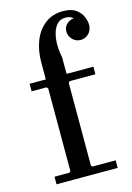

<svg xmlns="http://www.w3.org/2000/svg" viewBox="-114 -799 591 858"><g transform="rotate(-15 181.5 -370.0)"><path d="M113 -462V-544Q113 -597 130 -641.5Q147 -686 181.5 -713Q216 -740 266 -740Q304 -740 325 -724.5Q346 -709 354.5 -688.5Q363 -668 363 -652Q363 -627 347.5 -611Q332 -595 310 -595Q288 -595 272.5 -610.5Q257 -626 257 -648Q257 -670 273 -683.5Q289 -697 310 -697Q323 -697 332.5 -691Q342 -685 347.5 -674.5Q353 -664 353 -652H323Q323 -663 318 -676.5Q313 -690 301 -699.5Q289 -709 268 -709Q244 -709 229.5 -693Q215 -677 208.5 -652Q202 -627 202.5 -598Q203 -569 209 -542V-462ZM113 0V-423L107 -430H214L208 -423V0ZM38 -430V-465H333V-430ZM38 -35H107L113 -41H208L214 -35H321V0H38Z"/></g></svg>

Font: Brygada 1918 Medium
Style: Regular
Weight: 500
Designer: Mateusz Machalski | Borys Kosmynka | Przemek Hoffer
Foundry: NIEPODLEGLA 2018
Version: Version 3.006